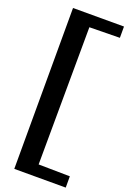

<svg xmlns="http://www.w3.org/2000/svg" viewBox="-187 -816 759 1132"><g transform="rotate(20 193.0 -250.0)"><path d="M62 254.9H384.8V184.1L188 181.2L192.4 -681.2L382.8 -684.1V-754.9H63Z"/></g></svg>

Font: Parastoo
Style: Bold
Weight: 700
Foundry: Saber Rastikerdar (saber.rastikerdar@gmail.com)
Version: Version 2.0.1